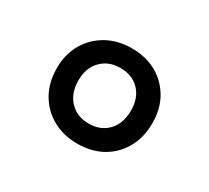

<svg xmlns="http://www.w3.org/2000/svg" viewBox="-77 -1134 606 557"><g transform="rotate(30 226.5 -855.5)"><path d="M226 -696Q180 -696 144 -716Q108 -736 87 -772Q66 -808 66 -857Q66 -904 87 -939.5Q108 -975 144 -995Q180 -1015 226 -1015Q274 -1015 309.5 -995Q345 -975 365.5 -939.5Q386 -904 386 -857Q386 -808 365.5 -772Q345 -736 309.5 -716Q274 -696 226 -696ZM226 -763Q266 -763 290 -788.5Q314 -814 314 -857Q314 -899 290 -924Q266 -949 226 -949Q187 -949 162.5 -924Q138 -899 138 -857Q138 -814 162.5 -788.5Q187 -763 226 -763Z"/></g></svg>

Font: Playwrite ES Deco
Style: Regular
Weight: 400
Designer: Veronika Burian, José Scaglione
Foundry: TypeTogether
Version: Version 1.002